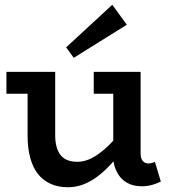

<svg xmlns="http://www.w3.org/2000/svg" viewBox="-20 -773 715 807"><path d="M265 14Q225 14 193.5 0Q162 -14 140.5 -40.5Q119 -67 107.5 -108Q96 -149 96 -202V-379H7V-471H212V-204Q212 -179 217 -159Q222 -139 232.5 -124Q243 -109 261 -101Q279 -93 306 -93Q330 -93 355 -103.5Q380 -114 406 -135Q431 -154 456 -182V-379H374V-471H571V-129Q571 -106 580.5 -96Q590 -86 602 -86Q612 -86 619 -88Q626 -90 631 -93L656 -10Q643 -3 621.5 3.5Q600 10 575 10Q540 10 513.5 -5Q487 -20 472 -49Q461 -69 457 -95Q453 -90 449 -86Q419 -53 389.5 -31Q360 -9 329.5 2.5Q299 14 265 14ZM290 -530 258 -574 452 -753 513 -669Z"/></svg>

Font: BioRhyme ExtraBold SemiBold
Style: Regular
Weight: 600
Version: Version 1.600;gftools[0.9.33]